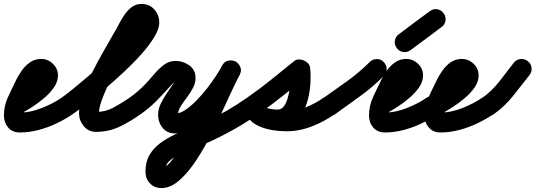

<svg xmlns="http://www.w3.org/2000/svg" viewBox="-59 -614 2717 974"><path d="M-22 -59Q-32 -77 -26 -97Q-20 -117 -1 -127Q9 -132 30.5 -145.5Q52 -159 76 -176Q100 -193 117 -208Q134 -223 134 -231Q134 -232 134 -231Q134 -230 134 -228Q135 -225 136 -223Q140 -215 149 -214Q149 -214 150 -214Q145 -214 137 -202.5Q129 -191 122 -178Q115 -165 113 -161Q112 -161 112 -161Q112 -160 112 -160Q97 -130 79.5 -96.5Q62 -63 62 -28Q62 -27 56 -34Q50 -41 43 -43Q43 -43 42 -43Q95 -43 153 -66Q211 -89 253 -118Q253 -118 253 -118Q253 -118 253 -118Q270 -130 290.5 -126.5Q311 -123 323 -106Q335 -89 331.5 -68.5Q328 -48 311 -36Q274 -10 229 11.5Q184 33 136 45.5Q88 58 42 58Q4 58 -17.5 33Q-39 8 -39 -28Q-39 -77 -19 -120.5Q1 -164 22 -206Q22 -206 22 -205Q21 -205 21 -205Q34 -231 51.5 -256Q69 -281 93.5 -298Q118 -315 150 -315Q184 -315 209.5 -290.5Q235 -266 235 -231Q235 -200 215 -171Q195 -142 165 -116.5Q135 -91 103 -70.5Q71 -50 46 -37Q28 -28 8 -34Q-12 -40 -22 -59Z M311 -36Q294 -24 273.5 -27.5Q253 -31 241 -48Q229 -65 232.5 -85.5Q236 -106 253 -118Q269 -129 304 -157Q339 -185 383.5 -223Q428 -261 474 -302.5Q520 -344 559.5 -383Q599 -422 623.5 -453Q648 -484 648 -499Q648 -504 649.5 -500Q651 -496 655 -494Q656 -493 658 -493Q660 -493 659 -493Q657 -493 660.5 -493Q664 -493 665 -494Q668 -496 663.5 -491Q659 -486 658 -484Q643 -462 630 -438Q617 -414 604 -391Q590 -367 570 -332.5Q550 -298 528 -257.5Q506 -217 486.5 -176Q467 -135 455 -99.5Q443 -64 443 -39Q443 -40 440 -43Q437 -45 432 -46Q430 -46 429 -46Q428 -46 428 -46Q476 -46 518 -69Q560 -92 598 -118Q615 -130 635.5 -126.5Q656 -123 668 -106Q680 -89 676.5 -68.5Q673 -48 656 -36Q605 1 549 28Q493 55 428 55Q390 55 366 26Q342 -3 342 -39Q342 -80 360.5 -134Q379 -188 407.5 -244.5Q436 -301 465.5 -352.5Q495 -404 516 -441Q529 -462 542.5 -488.5Q556 -515 572.5 -539Q589 -563 610 -578.5Q631 -594 659 -594Q699 -594 724 -566Q749 -538 749 -499Q749 -468 724 -426.5Q699 -385 658 -339Q617 -293 567.5 -247Q518 -201 469 -159.5Q420 -118 378 -85.5Q336 -53 311 -36Q311 -36 311 -36Q311 -36 311 -36Z M656 -36Q639 -24 618.5 -27.5Q598 -31 586 -48Q574 -65 577.5 -85.5Q581 -106 598 -118Q639 -147 677 -186Q698 -208 721 -235.5Q744 -263 771 -284Q798 -305 832 -305Q869 -305 901 -282.5Q933 -260 933 -219Q933 -192 919.5 -167Q906 -142 888.5 -119Q871 -96 857.5 -74.5Q844 -53 844 -32Q844 -26 841 -31.5Q838 -37 831 -38Q830 -38 830 -38Q854 -38 881.5 -56.5Q909 -75 937.5 -104Q966 -133 991.5 -166Q1017 -199 1037 -229.5Q1057 -260 1067 -280Q1078 -302 1098 -305.5Q1118 -309 1135 -300Q1152 -291 1160 -272.5Q1168 -254 1156 -233Q1137 -197 1111.5 -141.5Q1086 -86 1056 -21.5Q1026 43 991.5 107Q957 171 919.5 223.5Q882 276 842 308Q802 340 760 340Q724 340 701.5 316Q679 292 679 256Q679 207 699.5 172Q720 137 754 112Q788 87 829 68Q870 49 912 33.5Q954 18 989 1Q1097 -50 1194 -118Q1194 -118 1194 -118Q1194 -118 1194 -118Q1211 -130 1231.5 -126.5Q1252 -123 1264 -106Q1276 -89 1272.5 -68.5Q1269 -48 1252 -36Q1189 8 1123 45Q1057 82 987 113Q958 126 923.5 138.5Q889 151 856 166.5Q823 182 800 203Q788 214 784 227.5Q780 241 780 256Q780 255 778 251Q774 244 766 241Q764 240 762 239Q761 239 760 239Q779 239 805.5 208Q832 177 861.5 127Q891 77 921.5 17Q952 -43 980 -102Q1008 -161 1031 -208.5Q1054 -256 1068 -281Q1080 -303 1099.5 -306.5Q1119 -310 1136 -302Q1152 -293 1160 -274.5Q1168 -256 1157 -234Q1140 -201 1114.5 -161.5Q1089 -122 1056.5 -82.5Q1024 -43 987 -10Q950 23 910 43Q870 63 830 63Q789 63 766 34.5Q743 6 743 -32Q743 -60 756.5 -88Q770 -116 787.5 -141.5Q805 -167 818.5 -187Q832 -207 832 -219Q832 -221 832 -216.5Q832 -212 833 -210Q837 -202 839.5 -203Q842 -204 832 -204Q831 -204 819.5 -192Q808 -180 804 -176Q769 -137 734 -101.5Q699 -66 656 -36Q656 -36 656 -36Q656 -36 656 -36Z M1252 -36Q1235 -24 1214 -27.5Q1193 -31 1182 -48Q1170 -65 1173.5 -86Q1177 -107 1194 -118Q1256 -161 1315 -208.5Q1374 -256 1432 -303Q1442 -312 1455.5 -312.5Q1469 -313 1481 -308Q1494 -303 1503 -293.5Q1512 -284 1514 -271Q1518 -238 1516 -196Q1514 -154 1503.5 -112Q1493 -70 1473.5 -35Q1454 0 1423 21.5Q1392 43 1349 43Q1307 43 1265 29.5Q1223 16 1198 -20Q1183 -41 1188.5 -60Q1194 -79 1210 -90Q1225 -101 1245.5 -100Q1266 -99 1280 -78Q1289 -66 1311 -59.5Q1333 -53 1356.5 -51Q1380 -49 1393 -49Q1443 -49 1492.5 -69.5Q1542 -90 1582 -118Q1582 -118 1582 -118Q1582 -118 1582 -118Q1599 -130 1619.5 -126.5Q1640 -123 1652 -106Q1664 -89 1660.5 -68.5Q1657 -48 1640 -36Q1588 2 1523.5 27Q1459 52 1393 52Q1360 52 1322.5 46Q1285 40 1251.5 24.5Q1218 9 1198 -20Q1183 -41 1188.5 -60Q1194 -79 1210 -90Q1225 -101 1245.5 -100Q1266 -99 1280 -78Q1290 -65 1312 -61.5Q1334 -58 1349 -58Q1368 -58 1380.5 -74Q1393 -90 1400.5 -116Q1408 -142 1411.5 -170Q1415 -198 1415 -222Q1415 -246 1414 -258Q1412 -271 1428.5 -270.5Q1445 -270 1463 -263Q1482 -256 1494 -245Q1506 -234 1496 -225Q1437 -177 1376 -128Q1315 -79 1252 -36Q1252 -36 1252 -36Q1252 -36 1252 -36Z M1570 -46Q1558 -63 1561.5 -84Q1565 -105 1582 -117Q1642 -159 1703 -203Q1764 -247 1816 -299Q1816 -299 1816 -299Q1816 -299 1816 -299Q1831 -314 1851.5 -314.5Q1872 -315 1887 -300Q1902 -285 1902.5 -264.5Q1903 -244 1888 -229Q1833 -173 1768.5 -126.5Q1704 -80 1640 -34Q1623 -22 1602.5 -25.5Q1582 -29 1570 -46Z M1830 -59Q1820 -77 1826 -97Q1832 -117 1851 -127Q1861 -132 1882.5 -145.5Q1904 -159 1928 -176Q1952 -193 1969 -208Q1986 -223 1986 -231Q1986 -232 1986 -231Q1986 -230 1986 -228Q1987 -225 1988 -223Q1992 -215 2001 -214Q2001 -214 2002 -214Q1997 -214 1989 -202.5Q1981 -191 1974 -178Q1967 -165 1965 -161Q1964 -161 1964 -161Q1964 -160 1964 -160Q1949 -130 1931.5 -96.5Q1914 -63 1914 -28Q1914 -27 1908 -34Q1902 -41 1895 -43Q1895 -43 1894 -43Q1947 -43 2005 -66Q2063 -89 2105 -118Q2105 -118 2105 -118Q2105 -118 2105 -118Q2122 -130 2142.5 -126.5Q2163 -123 2175 -106Q2187 -89 2183.5 -68.5Q2180 -48 2163 -36Q2126 -10 2081 11.5Q2036 33 1988 45.5Q1940 58 1894 58Q1856 58 1834.5 33Q1813 8 1813 -28Q1813 -77 1833 -120.5Q1853 -164 1874 -206Q1874 -206 1874 -205Q1873 -205 1873 -205Q1886 -231 1903.5 -256Q1921 -281 1945.5 -298Q1970 -315 2002 -315Q2036 -315 2061.5 -290.5Q2087 -266 2087 -231Q2087 -200 2067 -171Q2047 -142 2017 -116.5Q1987 -91 1955 -70.5Q1923 -50 1898 -37Q1880 -28 1860 -34Q1840 -40 1830 -59Z M2024 -360Q2007 -347 1986.5 -350Q1966 -353 1954 -370Q1941 -387 1944 -407.5Q1947 -428 1964 -440Q2003 -470 2042.5 -499Q2082 -528 2121 -557Q2138 -570 2158.5 -567Q2179 -564 2191 -547Q2204 -530 2201 -509.5Q2198 -489 2181 -477Q2142 -447 2102.5 -418Q2063 -389 2024 -360Q2024 -360 2024 -360Q2024 -360 2024 -360Z M2112 -59Q2102 -77 2108 -97Q2114 -117 2133 -127Q2143 -132 2164.5 -145.5Q2186 -159 2210 -176Q2234 -193 2251 -208Q2268 -223 2268 -231Q2268 -232 2268 -231Q2268 -230 2268 -228Q2269 -225 2270 -223Q2274 -215 2283 -214Q2283 -214 2284 -214Q2279 -214 2271 -202.5Q2263 -191 2256 -178Q2249 -165 2247 -161Q2246 -161 2246 -161Q2246 -160 2246 -160Q2231 -130 2213.5 -96.5Q2196 -63 2196 -28Q2196 -27 2190 -34Q2184 -41 2177 -43Q2177 -43 2176 -43Q2229 -43 2287 -66Q2345 -89 2387 -118Q2387 -118 2387 -118Q2387 -118 2387 -118Q2404 -130 2424.5 -126.5Q2445 -123 2457 -106Q2469 -89 2465.5 -68.5Q2462 -48 2445 -36Q2408 -10 2363 11.5Q2318 33 2270 45.5Q2222 58 2176 58Q2138 58 2116.5 33Q2095 8 2095 -28Q2095 -77 2115 -120.5Q2135 -164 2156 -206Q2156 -206 2156 -205Q2155 -205 2155 -205Q2168 -231 2185.5 -256Q2203 -281 2227.5 -298Q2252 -315 2284 -315Q2318 -315 2343.5 -290.5Q2369 -266 2369 -231Q2369 -200 2349 -171Q2329 -142 2299 -116.5Q2269 -91 2237 -70.5Q2205 -50 2180 -37Q2162 -28 2142 -34Q2122 -40 2112 -59Z M2445 -34Q2428 -22 2407.5 -25.5Q2387 -29 2375 -46Q2363 -63 2366.5 -84Q2370 -105 2387 -117Q2436 -152 2473.5 -200Q2511 -248 2547 -295Q2547 -295 2547 -295Q2547 -295 2547 -295Q2560 -312 2580.5 -314.5Q2601 -317 2618 -304Q2635 -291 2637.5 -270.5Q2640 -250 2627 -233Q2586 -180 2543.5 -127Q2501 -74 2445 -34Q2445 -34 2445 -34Q2445 -34 2445 -34Z"/></svg>

Font: FRB American Cursive Ultra
Style: Bold Italic
Weight: 1000
Italic angle: -25°
Version: Version 2.0;Modular Font Editor K font №1